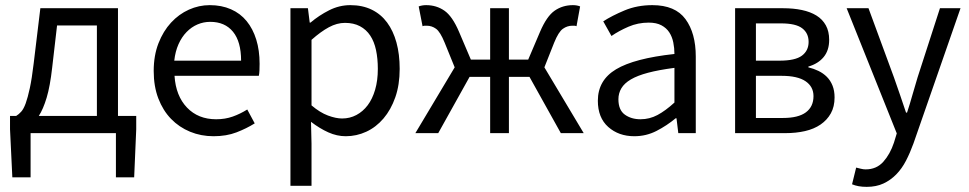

<svg xmlns="http://www.w3.org/2000/svg" viewBox="-20 -518 3769 747"><path d="M99 0V172H28L19 -15V-67H43Q53 -73 62.5 -83.5Q72 -94 80 -116Q88 -138 96 -175Q104 -212 111 -271L137 -486H439V-67H510V-15L502 172H431V0ZM183 -255Q175 -183 161.5 -138Q148 -93 131 -67H357V-419H202Z M811 12Q762 12 719.5 -5.5Q677 -23 645.5 -55.5Q614 -88 596 -135Q578 -182 578 -242Q578 -302 596.5 -349.5Q615 -397 645.5 -430Q676 -463 715 -480.5Q754 -498 796 -498Q842 -498 878.5 -482Q915 -466 939.5 -436Q964 -406 977 -364Q990 -322 990 -270Q990 -257 989.5 -244.5Q989 -232 987 -223H659Q664 -145 707.5 -99.5Q751 -54 821 -54Q856 -54 885.5 -64.5Q915 -75 942 -92L971 -38Q939 -18 900 -3Q861 12 811 12ZM658 -282H918Q918 -356 886.5 -394.5Q855 -433 798 -433Q772 -433 748.5 -423Q725 -413 706 -393.5Q687 -374 674.5 -346Q662 -318 658 -282Z M1110 205V-486H1178L1185 -430H1188Q1221 -458 1260.5 -478Q1300 -498 1343 -498Q1390 -498 1426 -480.5Q1462 -463 1486 -430.5Q1510 -398 1522.5 -352.5Q1535 -307 1535 -250Q1535 -188 1518 -139.5Q1501 -91 1472 -57Q1443 -23 1405 -5.5Q1367 12 1325 12Q1291 12 1257.5 -3Q1224 -18 1190 -44L1192 41V205ZM1311 -57Q1341 -57 1366.5 -70.5Q1392 -84 1410.5 -108.5Q1429 -133 1439.5 -169Q1450 -205 1450 -250Q1450 -290 1443 -323Q1436 -356 1420.5 -379.5Q1405 -403 1380.5 -416Q1356 -429 1322 -429Q1291 -429 1259.5 -412Q1228 -395 1192 -363V-108Q1225 -80 1256 -68.5Q1287 -57 1311 -57Z M1596 0 1749 -256 1710 -352Q1693 -394 1676.5 -406Q1660 -418 1640 -418Q1635 -418 1632 -418Q1629 -418 1624 -416L1609 -493Q1622 -498 1638 -498Q1678 -498 1709 -476.5Q1740 -455 1766 -394L1812 -286H1887V-486H1960V-286H2035L2081 -394Q2107 -455 2138 -476.5Q2169 -498 2209 -498Q2225 -498 2237 -493L2223 -416Q2218 -418 2215 -418Q2212 -418 2207 -418Q2187 -418 2170 -406Q2153 -394 2136 -352L2098 -256L2251 0H2162L2040 -219H1960V0H1887V-219H1807L1685 0Z M2448 12Q2387 12 2346.5 -24Q2306 -60 2306 -126Q2306 -206 2377 -248.5Q2448 -291 2604 -308Q2604 -331 2599.5 -353Q2595 -375 2584 -392Q2573 -409 2553.5 -419.5Q2534 -430 2504 -430Q2462 -430 2425 -414Q2388 -398 2359 -378L2327 -435Q2361 -457 2410 -477.5Q2459 -498 2518 -498Q2607 -498 2647 -443.5Q2687 -389 2687 -298V0H2619L2612 -58H2609Q2574 -29 2534 -8.5Q2494 12 2448 12ZM2472 -54Q2507 -54 2538 -70.5Q2569 -87 2604 -119V-254Q2543 -246 2501.5 -235Q2460 -224 2434.5 -209Q2409 -194 2397.5 -174.5Q2386 -155 2386 -132Q2386 -90 2411 -72Q2436 -54 2472 -54Z M2840 0V-486H3027Q3067 -486 3100 -479Q3133 -472 3156.5 -457.5Q3180 -443 3193 -419.5Q3206 -396 3206 -363Q3206 -322 3184.5 -296Q3163 -270 3125 -259V-256Q3146 -251 3164.5 -242Q3183 -233 3197 -219Q3211 -205 3219 -185Q3227 -165 3227 -139Q3227 -103 3212.5 -77Q3198 -51 3172.5 -33.5Q3147 -16 3112 -8Q3077 0 3035 0ZM2921 -282H3013Q3074 -282 3100 -301.5Q3126 -321 3126 -355Q3126 -389 3101 -408Q3076 -427 3019 -427H2921ZM2921 -59H3026Q3086 -59 3115.5 -81Q3145 -103 3145 -144Q3145 -181 3114 -202Q3083 -223 3021 -223H2921Z M3352 209Q3335 209 3321 206.5Q3307 204 3295 199L3311 134Q3319 136 3329 138.5Q3339 141 3348 141Q3390 141 3416.5 111.5Q3443 82 3458 37L3469 1L3274 -486H3359L3458 -217Q3469 -185 3481.5 -149.5Q3494 -114 3505 -80H3509Q3520 -113 3530 -149Q3540 -185 3550 -217L3637 -486H3717L3534 40Q3521 76 3505 107Q3489 138 3467 160.5Q3445 183 3417 196Q3389 209 3352 209Z"/></svg>

Font: Giro Regular
Style: Regular
Weight: 400
Designer: Paul D. Hunt
Foundry: Adobe Systems Incorporated
Version: Version 1.000;PS 1.0;hotconv 1.0.88;makeotf.lib2.5.647800